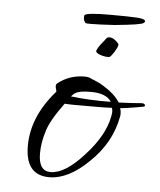

<svg xmlns="http://www.w3.org/2000/svg" viewBox="-43 -538 488 587"><g transform="rotate(5 201.0 -244.5)"><path d="M129 11Q56 11 56 -79Q56 -169 128 -251Q129 -252 127 -258.5Q125 -265 125 -268Q125 -274 129 -277Q164 -305 211 -305Q224 -305 232 -300Q242 -296 251 -292Q260 -288 268 -283Q306 -260 321 -235Q346 -236 363 -237Q380 -238 389 -239H393Q402 -239 402 -232Q402 -230 398 -229Q387 -227 369.5 -224Q352 -221 327 -218Q330 -211 330 -202Q330 -195 329 -192Q314 -111 250 -50Q188 11 129 11ZM297 -235Q281 -260 234 -260Q198 -260 187 -252Q184 -251 181 -248Q178 -245 174 -241Q230 -234 297 -235ZM132 -5Q176 -5 233 -68Q291 -131 302 -190Q303 -195 303.5 -198.5Q304 -202 304 -205Q304 -211 302 -217Q283 -216 263 -216Q243 -216 223 -216Q203 -216 186.5 -216Q170 -216 157 -217Q117 -163 107 -130Q95 -93 95 -59Q95 -5 132 -5ZM280 -371Q268 -370 253 -375Q238 -380 239 -387Q242 -395 250 -406Q264 -423 266.5 -427Q269 -431 276 -431Q290 -431 304 -414Q304 -413 304.5 -412.5Q305 -412 305 -411Q305 -405 296 -390Q284 -371 280 -371ZM217 -467Q201 -467 199 -468Q198 -470 196 -472.5Q194 -475 193 -480Q192 -492 195 -493Q204 -500 272 -500Q326 -500 353 -498.5Q380 -497 380 -489Q379 -488 378.5 -486.5Q378 -485 376 -484Q371 -478 288 -470Q239 -467 217 -467Z"/></g></svg>

Font: Ephesis
Style: Regular
Weight: 400
Designer: Robert E. Leuschke
Foundry: Robert E. Leuschke
Version: Version 1.010; ttfautohint (v1.8.3)